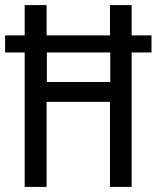

<svg xmlns="http://www.w3.org/2000/svg" viewBox="-21 -734 615 754"><path d="M76 0V-528H-1V-595H76V-714H162V-595H411V-714H496V-595H574V-528H496V0H411V-334H162V0ZM163 -412H412V-528H163Z"/></svg>

Font: Avrile Sans Condensed
Style: Regular
Weight: 400
Width: 3
Designer: Monotype Design Team
Foundry: Monotype Imaging Inc.
Version: Version 2.001;September 10, 2019;FontCreator 11.5.0.2425 64-